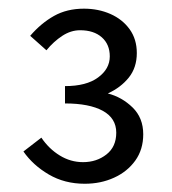

<svg xmlns="http://www.w3.org/2000/svg" viewBox="-20 -817 407 454"><path d="M180.4 -382.5Q132.8 -382.5 95.4 -404.4Q58 -426.3 35.4 -458.8L77.8 -491.5Q95.8 -464.9 121.4 -449.3Q146.9 -433.6 176.5 -433.6Q208.5 -433.6 231.7 -451.8Q254.9 -470 254.9 -503.2Q254.9 -537.5 223 -555Q191.2 -572.4 133.7 -572.4V-613.4Q184.3 -613.4 211.9 -633.8Q239.6 -654.1 239.6 -683.7Q239.6 -712.1 220.7 -728.8Q201.8 -745.5 169.3 -745.5Q147.5 -745.5 127.2 -732.2Q106.8 -718.8 89.8 -698.1L51.4 -732.3Q76.9 -762 107.6 -779.3Q138.2 -796.5 178.6 -796.5Q212.5 -796.5 241 -784Q269.5 -771.4 286.5 -747.9Q303.5 -724.3 303.5 -691.6Q303.5 -657.2 284.5 -633.5Q265.4 -609.9 235 -596Q268.4 -587.4 293.6 -562.8Q318.7 -538.2 318.7 -499.5Q318.7 -463.5 299.9 -437.3Q281 -411 249.6 -396.8Q218.3 -382.5 180.4 -382.5Z"/></svg>

Font: SourceSans3VF
Style: Regular
Weight: 200
Designer: Paul D. Hunt
Foundry: Adobe
Version: Version 3.052;hotconv 1.1.0;makeotfexe 2.6.0